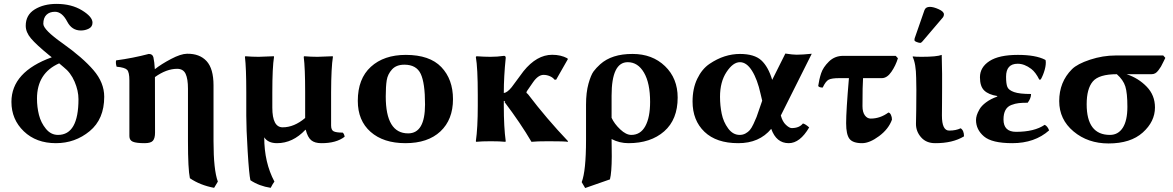

<svg xmlns="http://www.w3.org/2000/svg" viewBox="-20 -718 5963 976"><path d="M303.2 -377 280.8 -396Q168 -346.2 168 -216.8Q168 -173.8 178 -134Q188 -94.2 213.4 -63.2Q238.8 -32.2 274.9 -32.2Q378.9 -32.2 378.9 -213.9Q378.9 -256.8 359.1 -303Q339.4 -349.1 303.2 -377ZM243.2 -426.8 229 -438Q164.1 -491.2 137.5 -522.7Q110.8 -554.2 110.8 -586.9Q110.8 -642.1 156.5 -670.2Q202.1 -698.2 267.1 -698.2Q343.3 -698.2 396.7 -665.5Q450.2 -632.8 450.2 -603Q450.2 -582 431.6 -572.5Q413.1 -563 391.1 -563Q345.2 -563 321.8 -607.9Q295.9 -657.7 259.8 -658.2Q231.9 -658.2 216.1 -642.6Q200.2 -627 200.2 -596.9Q200.2 -566.9 297.9 -498Q400.9 -424.8 455.3 -361.3Q509.8 -297.9 509.8 -226.1Q509.8 -112.3 435.8 -51.3Q361.8 9.8 264.2 9.8Q164.1 9.8 101.1 -50.5Q38.1 -110.8 38.1 -200.2Q38.1 -352.5 243.2 -426.8Z M768.1 -43.5Q768.1 -15.6 757.6 -2.9Q747.1 9.8 715.3 9.8Q672.4 9.8 655 2.2Q637.7 -5.4 637.7 -25.9Q637.7 -215.3 637.7 -309.1Q637.7 -351.1 626.2 -363Q614.7 -375 572.8 -378.9Q566.9 -397.9 570.3 -411.1Q655.3 -422.4 736.3 -443.8Q755.4 -443.8 759.8 -426.8Q765.1 -402.8 767.1 -366.2Q799.8 -392.1 849.4 -418.2Q898.9 -444.3 930.7 -444.8Q994.6 -445.8 1030 -407.5Q1065.4 -369.1 1065.4 -284.2V0Q1065.4 146 1087.4 205.1L1068.4 236.8Q997.6 223.6 945.3 188Q935.5 142.1 935.5 0V-267.1Q935.5 -316.9 923.6 -342.5Q911.6 -368.2 880.4 -368.2Q826.2 -368.2 767.6 -326.2V-321.3Q767.6 -229 768.1 -43.5Z M1364.3 -248V-170.9Q1364.3 -70.8 1417 -70.8Q1475.1 -70.8 1531.2 -118.2V-250Q1531.2 -373 1523.9 -429.2L1526.4 -432.1Q1560.5 -429.2 1594.2 -429.2Q1594.2 -429.2 1671.4 -432.1L1672.4 -429.2Q1663.6 -376 1663.1 -249V-80.1Q1663.1 -57.1 1676 -50.5Q1689 -43.9 1722.2 -43.9Q1730 -37.1 1731.9 -22.9Q1689 10.3 1613.3 9.8Q1580.1 9.8 1562 -5.1Q1543.9 -20 1534.2 -58.1H1532.2Q1468.3 9.8 1388.2 9.8Q1342.3 9.8 1323.2 -20Q1323.2 107.9 1375 205.1Q1367.2 214.8 1356 236.8Q1297.9 228 1252.9 198.2Q1246.1 168.5 1239 51.8Q1231.9 -64.9 1231.9 -129.9V-249Q1231.9 -373 1225.1 -429.2L1227.1 -432.1Q1261.2 -429.2 1294.9 -429.2L1372.1 -432.1L1373 -429.2Q1364.3 -376 1364.3 -248Z M1798.8 -205.1Q1798.8 -317.9 1865.2 -378.4Q1931.6 -439 2043 -439Q2164.1 -439 2223.4 -377Q2282.7 -314.9 2282.7 -213.9Q2282.7 -109.9 2218.8 -50Q2154.8 9.8 2041 9.8Q1929.2 9.8 1864 -47.6Q1798.8 -105 1798.8 -205.1ZM2035.6 -389.2Q1994.6 -389.2 1972.7 -365Q1950.7 -340.8 1945.8 -309.8Q1940.9 -278.8 1940.9 -228Q1940.9 -40 2054.7 -40Q2140.6 -40 2140.6 -187Q2140.6 -295.9 2118.7 -342.5Q2096.7 -389.2 2035.6 -389.2Z M2665 -237.8Q2757.8 -115.7 2867.7 0L2865.7 2.9Q2850.6 0 2768.1 0Q2707 0 2681.6 2.9Q2626.5 -91.3 2544.9 -199.2Q2543 -200.7 2547.4 -203.1Q2549.3 -204.1 2546.4 -204.6Q2544.4 -204.6 2541 -205.1V-180.2Q2541 -71.3 2550.8 0L2548.8 2.9Q2521 0 2474.6 0Q2427.7 0 2400.9 2.9L2398.9 0Q2408.7 -67.9 2408.7 -180.2V-234.9Q2408.7 -374 2398.9 -428.2L2401.9 -432.1Q2442.9 -429.2 2472.7 -429.2Q2507.8 -429.2 2542 -434.1Q2550.8 -434.1 2550.8 -423.8Q2541 -328.6 2541 -246.1V-245.1Q2558.6 -247.1 2581.1 -274.9L2641.1 -356Q2708.5 -439.5 2787.1 -439.5Q2830.6 -439.5 2863.8 -421.9L2866.7 -417.5L2807.1 -313H2798.8Q2791 -323.7 2775.4 -330.6Q2759.8 -337.4 2743.2 -337.4Q2715.8 -337.4 2689.9 -300.3L2660.2 -257.3Q2656.2 -251.5 2656.2 -248Q2656.2 -246.1 2656.7 -245.4Q2657.2 -244.6 2658.2 -244.1Q2659.2 -243.7 2661.1 -241.9Q2663.1 -240.2 2665 -237.8Z M3284.7 -200.2Q3284.7 -295.4 3253.7 -348.6Q3222.7 -401.9 3170.9 -401.9Q3088.9 -401.9 3088.9 -231.9V-119.1Q3103 -88.4 3132.8 -60.3Q3162.6 -32.2 3189 -32.2Q3235.8 -32.2 3260.3 -76.7Q3284.7 -121.1 3284.7 -200.2ZM3080.6 193.8 2954.6 237.8 2937 208Q2959 150.9 2959 -6.8V-186Q2959 -248 2971.4 -292.5Q2983.9 -336.9 2997.3 -355Q3010.7 -373 3030.8 -391.1Q3089.8 -444.3 3195.8 -443.8Q3295.9 -443.8 3360.4 -381.8Q3424.8 -319.8 3424.8 -222.2Q3424.8 -110.4 3356.2 -50.3Q3287.6 9.8 3174.8 9.8Q3128.9 9.8 3088.9 -11.2Q3088.9 2.9 3089.4 32.5Q3089.8 62 3089.8 77.1Q3089.4 158.7 3080.6 193.8Z M3854.5 -206.1 3846.2 -241.2Q3830.1 -314.5 3802.7 -358.2Q3775.4 -401.9 3741.2 -401.9Q3706.1 -401.9 3673.1 -351.8Q3640.1 -301.8 3640.1 -226.1Q3640.1 -181.2 3648.7 -139.6Q3657.2 -98.1 3681.4 -65.2Q3705.6 -32.2 3740.2 -32.2Q3756.3 -32.2 3769.8 -39.6Q3783.2 -46.9 3791.7 -56.9Q3800.3 -66.9 3810.3 -87.9Q3820.3 -108.9 3825.9 -123.5Q3831.5 -138.2 3841.3 -168ZM3741.2 -443.8Q3814.5 -443.8 3849.9 -411.4Q3885.3 -378.9 3905.3 -312L3972.2 -445.8Q4010.3 -439.9 4029.3 -439.9Q4058.1 -439.9 4106.4 -444.8L3949.2 -130.9Q3957.5 -99.6 3975.1 -83.3Q3992.7 -66.9 4004.4 -66.9Q4043 -66.9 4061.5 -90.3Q4073.7 -87.9 4093.3 -70.3Q4046.4 9.8 3989.3 9.8Q3926.3 9.8 3900.4 -63Q3839.4 10.3 3732.4 9.8Q3621.6 9.8 3561 -48.1Q3500.5 -106 3500.5 -202.1Q3500.5 -268.1 3524.4 -317.6Q3548.3 -367.2 3586.4 -393.1Q3624.5 -418.9 3663.3 -431.4Q3702.1 -443.8 3741.2 -443.8Z M4295.4 -320.8H4246.1Q4208 -320.8 4192.6 -313Q4177.2 -305.2 4162.1 -272.9Q4144 -272.9 4139.2 -280.8Q4144 -314.9 4154.1 -345.5Q4164.1 -376 4193.6 -405Q4223.1 -434.1 4266.1 -434.1H4533.2L4544.4 -421.9Q4533.2 -384.8 4511.2 -352.8Q4489.3 -320.8 4462.4 -320.8H4367.2Q4364.3 -284.7 4364.3 -178.2Q4364.3 -148.4 4376.2 -131.8Q4388.2 -115.2 4406.2 -115.2Q4454.1 -115.2 4496.1 -146Q4503.9 -145 4509 -134Q4514.2 -123 4514.2 -109.9Q4497.1 -62 4448.7 -26.1Q4400.4 9.8 4362.3 9.8Q4315.4 9.8 4298.3 -12.2Q4281.2 -34.2 4281.2 -91.8Q4281.2 -154.8 4295.4 -320.8Z M4707 -683.1Q4725.1 -683.1 4751.7 -671.1Q4778.3 -659.2 4778.3 -645Q4778.3 -636.2 4773.4 -629.9L4669.4 -507.8Q4662.6 -500 4658.2 -500Q4651.4 -500 4639.9 -504.4Q4628.4 -508.8 4628.4 -514.2Q4628.4 -520 4629.4 -522.9L4679.2 -666Q4685.1 -683.1 4707 -683.1ZM4638.2 -261.2 4637.2 -321.8Q4636.2 -395 4619.1 -429.2L4621.1 -431.2Q4633.3 -429.2 4665 -429.2Q4742.2 -429.2 4767.1 -439Q4769 -375 4769 -342.8V-272Q4769 -238.3 4768.6 -190.4Q4768.1 -142.6 4768.1 -130.9Q4768.1 -53.7 4805.2 -54.2Q4839.4 -54.2 4863.3 -65.9Q4880.4 -55.2 4880.4 -24.9Q4822.3 10.3 4733.4 9.8Q4688.5 9.8 4662.4 -19.8Q4636.2 -49.3 4636.2 -87.9Q4636.2 -92.8 4637.5 -159.4Q4638.7 -226.1 4638.2 -261.2Z M5153.3 -394Q5094.2 -394 5094.2 -328.1Q5094.2 -292 5100.8 -275.9Q5107.4 -259.8 5134.8 -250Q5162.1 -240.2 5221.2 -240.2Q5221.2 -218.3 5204.1 -195.8Q5176.3 -195.8 5158.7 -193.8Q5141.1 -191.9 5121.1 -184.3Q5101.1 -176.8 5091.1 -158.4Q5081.1 -140.1 5081.1 -110.8Q5081.1 -47.9 5145 -47.9Q5238.3 -47.9 5290.5 -83.5Q5304.7 -77.1 5313 -55.2Q5239.7 9.8 5126 9.8Q5022 9.8 4981.7 -24.7Q4941.4 -59.1 4941.4 -107.9Q4941.4 -119.1 4945.3 -132.1Q4949.2 -145 4959.2 -162.6Q4969.2 -180.2 4992.2 -197.5Q5015.1 -214.8 5049.3 -227.1V-230Q5005.4 -236.8 4983.4 -257.8Q4961.4 -278.8 4961.4 -325.2Q4961.4 -376 5009.8 -407.5Q5058.1 -439 5154.3 -439Q5245.1 -439 5293 -414.1L5295.4 -411.1Q5298.3 -391.6 5290.8 -364Q5283.2 -336.4 5270.5 -314L5263.2 -313Q5244.6 -350.6 5222.2 -367.7Q5187.5 -394 5153.3 -394Z M5833 -340.8H5707Q5767.1 -320.8 5809.1 -277.3Q5851.1 -233.9 5851.1 -171.9Q5851.1 -100.1 5789.1 -44.4Q5727.1 11.2 5615.2 11.2Q5510.3 11.2 5437.3 -49.8Q5364.3 -110.8 5364.3 -204.1Q5364.3 -301.3 5429.2 -366.2Q5456.1 -393.1 5521 -414.6Q5585.9 -436 5651.9 -436H5893.1L5903.8 -423.8Q5900.9 -418.9 5893.6 -403.1Q5886.2 -387.2 5881.6 -379.6Q5877 -372.1 5868.9 -361.1Q5860.8 -350.1 5852.5 -345.5Q5844.2 -340.8 5833 -340.8ZM5622.1 -32.2Q5664.1 -32.2 5687.5 -68.6Q5710.9 -105 5710.9 -175Q5710.9 -245.1 5700.4 -278.6Q5689.9 -312 5657.2 -340.8Q5566.4 -340.8 5535.2 -304Q5503.9 -267.1 5503.9 -188Q5503.9 -32.2 5622.1 -32.2Z"/></svg>

Font: Linux Biolinum O
Style: Bold
Weight: 700
Designer: Philipp H. Poll
Foundry: Philipp H. Poll
Version: Version 1.3.2